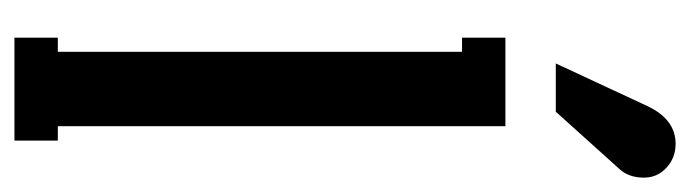

<svg xmlns="http://www.w3.org/2000/svg" viewBox="-365 -591 956 266"><g transform="rotate(90 113.0 -458.0)"><path d="M134.8 -750H67.9L127 -877Q145.5 -916 179.2 -916Q198.7 -916 212.4 -903.3Q226.1 -890.6 226.1 -872.1Q226.1 -851.6 214.8 -838.9ZM174.8 0H32.2V-60.1H51.8V-620.1H32.2V-680.2H154.8V-60.1H174.8Z"/></g></svg>

Font: Margherita Bold
Style: Regular
Weight: 700
Designer: James Puckett
Foundry: Dunwich Type Founders
Version: Version 1.008;hotconv 1.0.109;makeotfexe 2.5.65596